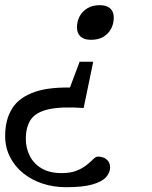

<svg xmlns="http://www.w3.org/2000/svg" viewBox="-34 -534 602 762"><path d="M327 -376Q300 -376 285.8 -388.8Q271.5 -401.5 271.5 -426Q271.5 -449.5 282 -469.2Q292.5 -489 312.8 -501.2Q333 -513.5 362 -513.5Q389 -513.5 403.2 -500.8Q417.5 -488 417.5 -464Q417.5 -440.5 407.2 -420.5Q397 -400.5 376.8 -388.2Q356.5 -376 327 -376ZM228 209Q179 209 135.5 194.8Q92 180.5 58.5 153.8Q25 127 5.8 89.2Q-13.5 51.5 -13.5 5Q-13.5 -59 14 -103.2Q41.5 -147.5 104 -169.2Q166.5 -191 271.5 -185.5L226.5 -141L282 -289H336L298 -105.5Q207.5 -111.5 157.8 -100Q108 -88.5 88.2 -59.2Q68.5 -30 68.5 17Q68.5 53.5 84.2 84.8Q100 116 131.5 134.5Q163 153 210.5 153Q246.5 153 271 143Q295.5 133 311 120Q326.5 107 336.5 97.2Q346.5 87.5 354.5 87.5Q376 87.5 389.5 99.2Q403 111 403 130Q403 151 387 169Q371 187 333 198Q295 209 228 209Z"/></svg>

Font: Newsreader 7pt
Style: Italic
Weight: 400
Italic angle: -17°
Designer: Hugues Gentile
Foundry: Production Type
Version: Version 1.003